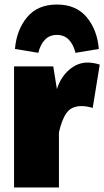

<svg xmlns="http://www.w3.org/2000/svg" viewBox="-20 -827 460 847"><path d="M420 -542 389 -351Q362 -359 340 -359Q296 -359 274.5 -330Q253 -301 240 -243V0H42V-534H215L231 -434Q248 -487 285 -519Q322 -551 366 -551Q392 -551 420 -542ZM416 -611 313 -594Q304 -631 283.5 -652Q263 -673 231 -673Q199 -673 178.5 -652Q158 -631 149 -594L46 -611Q53 -695 99.5 -751Q146 -807 231 -807Q316 -807 362.5 -751Q409 -695 416 -611Z"/></svg>

Font: Fira Sans Black
Style: Regular
Weight: 900
Designer: Carrois Corporate & Edenspiekermann AG
Foundry: Carrois Corporate GbR & Edenspiekermann AG
Version: Version 4.203